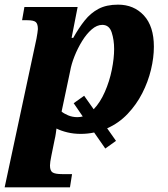

<svg xmlns="http://www.w3.org/2000/svg" viewBox="-59 -566 721 826"><path d="M394 73 346 4Q318 10 288 10Q258 10 231 3.5Q204 -3 184 -13Q183 -5 181 9Q179 23 176 35L162 104Q156 133 156 146Q156 169 167.5 176Q179 183 208 183H251L242 240H-39L98 -400Q100 -412 102 -424Q104 -436 104 -441Q104 -463 95 -471Q86 -479 58 -479H36L46 -536H275L249 -403H256Q280 -446 305.5 -478Q331 -510 365 -528Q399 -546 449 -546Q517 -546 560 -499.5Q603 -453 603 -365Q603 -318 590.5 -266Q578 -214 553 -165Q528 -116 490 -76Q452 -36 402 -14L440 40ZM274 -62Q286 -62 297 -65L258 -122L303 -154L344 -96Q372 -125 392 -170.5Q412 -216 422 -265.5Q432 -315 432 -355Q432 -394 421.5 -426.5Q411 -459 381 -459Q358 -459 335.5 -439.5Q313 -420 294 -389Q275 -358 261.5 -324Q248 -290 243 -261L206 -86Q215 -78 233.5 -70Q252 -62 274 -62Z"/></svg>

Font: Noto Serif ExtraBold
Style: Italic
Weight: 800
Italic angle: -12°
Designer: Monotype Design Team
Foundry: Monotype Imaging Inc.
Version: Version 2.013